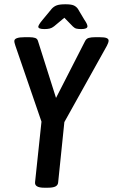

<svg xmlns="http://www.w3.org/2000/svg" viewBox="-20 -876 528 898"><path d="M187 2Q141 2 144 -24L174 -307L52 -662Q50 -669 48.5 -674Q47 -679 47 -684Q47 -702 95 -702H117Q134 -702 144.5 -698.5Q155 -695 158 -683L242 -418L377 -682Q383 -695 394.5 -698.5Q406 -702 425 -702H446Q469 -702 478.5 -698Q488 -694 488 -686Q488 -681 485.5 -674.5Q483 -668 480 -662L281 -305L252 -23Q251 -10 239.5 -4Q228 2 203 2ZM188 -740Q159 -740 159 -751Q159 -754 163.5 -762Q168 -770 179 -783L222 -835Q232 -846 245.5 -851Q259 -856 286 -856Q312 -856 324 -851Q336 -846 344 -835L375 -783Q382 -773 385.5 -765.5Q389 -758 389 -753Q389 -740 360 -740Q347 -740 338 -742Q329 -744 321 -752L281 -793L233 -753Q223 -745 212.5 -742.5Q202 -740 188 -740Z"/></svg>

Font: Asap Condensed Condensed Medium
Style: Italic
Weight: 500
Width: 3
Italic angle: -6°
Designer: Pablo Cosgaya
Foundry: Omnibus-Type
Version: Version 3.001; ttfautohint (v1.8.4.7-5d5b)